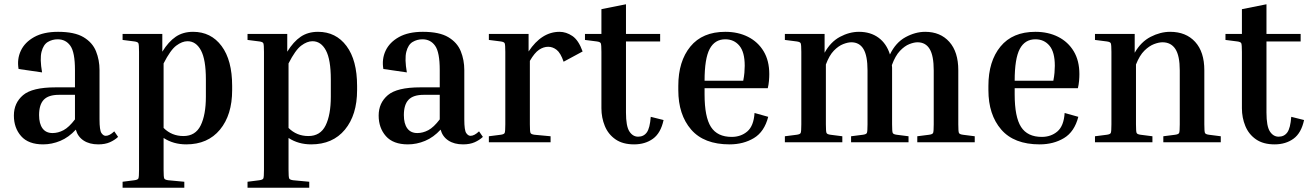

<svg xmlns="http://www.w3.org/2000/svg" viewBox="-20 -666 6142 899"><path d="M533 -25Q517 -10 494.5 0Q472 10 440 10Q399 10 371.5 -8Q344 -26 335 -59Q302 -23 262.5 -6.5Q223 10 182 10Q113 10 79 -28.5Q45 -67 45 -125Q45 -184 88 -220.5Q131 -257 240 -257H331V-338Q331 -421 309.5 -451.5Q288 -482 250 -482Q225 -482 204 -469.5Q183 -457 174.5 -423.5Q166 -390 177 -327L67 -343Q59 -389 77.5 -428.5Q96 -468 140 -492.5Q184 -517 252 -517Q329 -517 371 -492Q413 -467 429.5 -426Q446 -385 446 -338V-107Q446 -56 455 -43Q464 -30 475 -30Q493 -30 515 -51ZM226 -43Q252 -43 277.5 -56.5Q303 -70 331 -107V-222H256Q207 -222 185 -199Q163 -176 163 -127Q163 -87 179 -65Q195 -43 226 -43Z M554 -479V-507H740V-424Q769 -471 803 -494Q837 -517 884 -517Q968 -517 1017.5 -450.5Q1067 -384 1067 -264V-244Q1067 -128 1010 -59Q953 10 852 10Q792 10 746 -20V129Q746 163 749 169.5Q752 176 768 178L843 185V213H554V185L609 178Q625 176 628 169.5Q631 163 631 129V-423Q631 -457 628 -463.5Q625 -470 609 -472ZM858 -473Q833 -473 805.5 -452.5Q778 -432 746 -369V-67Q784 -29 839 -29Q895 -29 919.5 -78.5Q944 -128 944 -214V-294Q944 -387 921 -430Q898 -473 858 -473Z M1139 -479V-507H1325V-424Q1354 -471 1388 -494Q1422 -517 1469 -517Q1553 -517 1602.5 -450.5Q1652 -384 1652 -264V-244Q1652 -128 1595 -59Q1538 10 1437 10Q1377 10 1331 -20V129Q1331 163 1334 169.5Q1337 176 1353 178L1428 185V213H1139V185L1194 178Q1210 176 1213 169.5Q1216 163 1216 129V-423Q1216 -457 1213 -463.5Q1210 -470 1194 -472ZM1443 -473Q1418 -473 1390.5 -452.5Q1363 -432 1331 -369V-67Q1369 -29 1424 -29Q1480 -29 1504.5 -78.5Q1529 -128 1529 -214V-294Q1529 -387 1506 -430Q1483 -473 1443 -473Z M2241 -25Q2225 -10 2202.5 0Q2180 10 2148 10Q2107 10 2079.5 -8Q2052 -26 2043 -59Q2010 -23 1970.5 -6.5Q1931 10 1890 10Q1821 10 1787 -28.5Q1753 -67 1753 -125Q1753 -184 1796 -220.5Q1839 -257 1948 -257H2039V-338Q2039 -421 2017.5 -451.5Q1996 -482 1958 -482Q1933 -482 1912 -469.5Q1891 -457 1882.5 -423.5Q1874 -390 1885 -327L1775 -343Q1767 -389 1785.5 -428.5Q1804 -468 1848 -492.5Q1892 -517 1960 -517Q2037 -517 2079 -492Q2121 -467 2137.5 -426Q2154 -385 2154 -338V-107Q2154 -56 2163 -43Q2172 -30 2183 -30Q2201 -30 2223 -51ZM1934 -43Q1960 -43 1985.5 -56.5Q2011 -70 2039 -107V-222H1964Q1915 -222 1893 -199Q1871 -176 1871 -127Q1871 -87 1887 -65Q1903 -43 1934 -43Z M2269 -479V-507H2455V-425Q2516 -517 2600 -517Q2631 -517 2660 -497.5Q2689 -478 2708 -425L2619 -377Q2605 -418 2586.5 -432.5Q2568 -447 2547 -447Q2525 -447 2504 -433Q2483 -419 2461 -381V-84Q2461 -50 2464 -43.5Q2467 -37 2483 -35L2558 -28V0H2269V-28L2324 -35Q2340 -37 2343 -43.5Q2346 -50 2346 -84V-423Q2346 -457 2343 -463.5Q2340 -470 2324 -472Z M3087 -104Q3074 -43 3037.5 -16.5Q3001 10 2949 10Q2896 10 2862 -13.5Q2828 -37 2812 -76Q2796 -115 2796 -159V-423Q2796 -457 2793 -463.5Q2790 -470 2774 -472L2719 -479V-507H2796V-623L2911 -646V-507H3071V-472H2911V-139Q2911 -75 2927 -50.5Q2943 -26 2968 -26Q2994 -26 3008.5 -46Q3023 -66 3027 -119Z M3577 -119Q3559 -49 3510 -19.5Q3461 10 3396 10Q3276 10 3216 -59.5Q3156 -129 3156 -244V-264Q3156 -379 3212.5 -448Q3269 -517 3376 -517Q3436 -517 3482.5 -493.5Q3529 -470 3555.5 -426Q3582 -382 3582 -319Q3582 -304 3580.5 -287Q3579 -270 3575 -253H3279V-224Q3279 -118 3309 -71.5Q3339 -25 3406 -25Q3449 -25 3479 -50.5Q3509 -76 3513 -137ZM3376 -482Q3327 -482 3303 -437Q3279 -392 3279 -288H3460Q3464 -308 3465.5 -325.5Q3467 -343 3467 -358Q3467 -422 3442 -452Q3417 -482 3376 -482Z M4234 -28V0H3965V-28L4020 -35Q4036 -37 4039 -43.5Q4042 -50 4042 -84V-336Q4042 -405 4023 -436.5Q4004 -468 3966 -468Q3950 -468 3928 -459.5Q3906 -451 3884.5 -429Q3863 -407 3847 -364V-84Q3847 -50 3850 -43.5Q3853 -37 3869 -35L3924 -28V0H3655V-28L3710 -35Q3726 -37 3729 -43.5Q3732 -50 3732 -84V-423Q3732 -457 3729 -463.5Q3726 -470 3710 -472L3655 -479V-507H3841V-419Q3869 -470 3913 -493.5Q3957 -517 4002 -517Q4056 -517 4093.5 -489.5Q4131 -462 4147 -411Q4174 -467 4220 -492Q4266 -517 4312 -517Q4383 -517 4425 -470Q4467 -423 4467 -337V-84Q4467 -50 4470 -43.5Q4473 -37 4489 -35L4544 -28V0H4275V-28L4330 -35Q4346 -37 4349 -43.5Q4352 -50 4352 -84V-336Q4352 -405 4333 -436.5Q4314 -468 4276 -468Q4260 -468 4238 -459.5Q4216 -451 4194 -428Q4172 -405 4156 -361Q4157 -356 4157 -349.5Q4157 -343 4157 -337V-84Q4157 -50 4160 -43.5Q4163 -37 4179 -35Z M5029 -119Q5011 -49 4962 -19.5Q4913 10 4848 10Q4728 10 4668 -59.5Q4608 -129 4608 -244V-264Q4608 -379 4664.5 -448Q4721 -517 4828 -517Q4888 -517 4934.5 -493.5Q4981 -470 5007.5 -426Q5034 -382 5034 -319Q5034 -304 5032.5 -287Q5031 -270 5027 -253H4731V-224Q4731 -118 4761 -71.5Q4791 -25 4858 -25Q4901 -25 4931 -50.5Q4961 -76 4965 -137ZM4828 -482Q4779 -482 4755 -437Q4731 -392 4731 -288H4912Q4916 -308 4917.5 -325.5Q4919 -343 4919 -358Q4919 -422 4894 -452Q4869 -482 4828 -482Z M5696 -28V0H5427V-28L5482 -35Q5498 -37 5501 -43.5Q5504 -50 5504 -84V-336Q5504 -405 5483.5 -436.5Q5463 -468 5423 -468Q5406 -468 5383.5 -459.5Q5361 -451 5338.5 -429Q5316 -407 5299 -364V-84Q5299 -50 5302 -43.5Q5305 -37 5321 -35L5376 -28V0H5107V-28L5162 -35Q5178 -37 5181 -43.5Q5184 -50 5184 -84V-423Q5184 -457 5181 -463.5Q5178 -470 5162 -472L5107 -479V-507H5293V-419Q5322 -470 5367.5 -493.5Q5413 -517 5459 -517Q5533 -517 5576 -470Q5619 -423 5619 -337V-84Q5619 -50 5622 -43.5Q5625 -37 5641 -35Z M6086 -104Q6073 -43 6036.5 -16.5Q6000 10 5948 10Q5895 10 5861 -13.5Q5827 -37 5811 -76Q5795 -115 5795 -159V-423Q5795 -457 5792 -463.5Q5789 -470 5773 -472L5718 -479V-507H5795V-623L5910 -646V-507H6070V-472H5910V-139Q5910 -75 5926 -50.5Q5942 -26 5967 -26Q5993 -26 6007.5 -46Q6022 -66 6026 -119Z"/></svg>

Font: Inria Serif
Style: Bold
Weight: 700
Designer: Black Foundry Team
Foundry: Black Foundry
Version: Version 1.000; ttfautohint (v1.8.3)